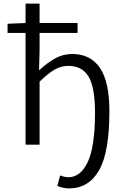

<svg xmlns="http://www.w3.org/2000/svg" viewBox="-20 -804 693 1067"><path d="M299 229 314 171Q341 181 360 181Q428 181 468 95.5Q508 10 508 -178Q508 -319 472 -378.5Q436 -438 360 -438Q320 -438 284 -417.5Q248 -397 200 -350V0H122V-621H22V-672L122 -676V-784H200V-676H411V-621H200V-524L197 -413Q245 -457 288.5 -480.5Q332 -504 381 -504Q483 -504 535.5 -426.5Q588 -349 588 -186Q588 42 530.5 142.5Q473 243 363 243Q348 243 330.5 239.5Q313 236 299 229Z"/></svg>

Font: Nebula Sans Book
Style: Regular
Weight: 400
Designer: Paul D. Hunt for Adobe (as Source Sans)
Foundry: Nebula Entertainment & Broadcasting LLC
Version: Version 1.010